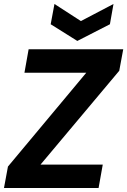

<svg xmlns="http://www.w3.org/2000/svg" viewBox="-22 -946 640 966"><path d="M578 -590 182 -118H495L474 0H-2L18 -108L412 -580H101L122 -698H598ZM549 -926 531 -824 367 -740 233 -824 252 -926 385 -840Z"/></svg>

Font: SVN-Poppins SemiBold
Style: Italic
Weight: 600
Italic angle: -10°
Designer: Ninad Kale (Devanagari), Jonny Pinhorn (Latin)
Foundry: Indian Type Foundry
Version: Version 3.002 2017; ttfautohint (v1.8.3)